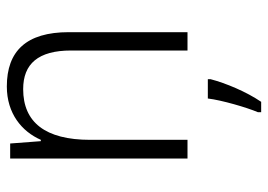

<svg xmlns="http://www.w3.org/2000/svg" viewBox="-134 -448 803 576"><g transform="rotate(-90 268.0 -160.5)"><path d="M296 -542C215 -542 161 -497 136 -440H132L125 -532H80V0H136V-292C136 -427 189 -493 288 -493C364 -493 404 -448 404 -349V0H459V-356C459 -484 402 -542 296 -542ZM318 69V61H260C255 103 233 178 219 211V221H250C280 177 306 115 318 69Z"/></g></svg>

Font: Noto Sans Telugu SemiCondensed Light
Style: Regular
Weight: 300
Width: 4
Designer: Jelle Bosma - Monotype Design Team
Foundry: Monotype Imaging Inc.
Version: Version 2.005